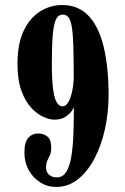

<svg xmlns="http://www.w3.org/2000/svg" viewBox="-20 -731 496 763"><path d="M227 -711Q292.5 -711 333.2 -666.8Q374 -622.5 392.8 -541.8Q411.5 -461 411.5 -352Q411.5 -283.5 397.2 -218.8Q383 -154 355.8 -101.8Q328.5 -49.5 290 -18.8Q251.5 12 203 12Q168.5 12 139.8 -6.2Q111 -24.5 94 -55.2Q77 -86 77 -124Q77 -166.5 92.5 -183.5Q108 -200.5 131.5 -200.5Q154.5 -200.5 169 -187.8Q183.5 -175 183.5 -145.5Q183.5 -126 178.5 -115Q173.5 -104 168.2 -93.2Q163 -82.5 163 -64.5Q163 -47.5 174.8 -36.8Q186.5 -26 206 -26Q230 -26 243.8 -48.8Q257.5 -71.5 263.8 -110.8Q270 -150 271.8 -200.2Q273.5 -250.5 273.5 -305Q273 -302 265 -290Q257 -278 240 -266.8Q223 -255.5 196 -255.5Q178 -255.5 153.2 -266.2Q128.5 -277 104.8 -302Q81 -327 65.2 -370Q49.5 -413 49.5 -477.5Q49.5 -557.5 74.2 -609Q99 -660.5 139.5 -685.8Q180 -711 227 -711ZM229 -673Q213 -673 203.8 -656.5Q194.5 -640 190.2 -598.2Q186 -556.5 186 -479.5Q186 -410.5 191.5 -373.5Q197 -336.5 206.5 -322.5Q216 -308.5 228.5 -308.5Q246 -308.5 258 -338.2Q270 -368 273 -416Q273 -496.5 271.5 -547Q270 -597.5 265.2 -624.8Q260.5 -652 251.8 -662.5Q243 -673 229 -673Z"/></svg>

Font: Imbue 10pt ExtraBold
Style: Regular
Weight: 800
Designer: Tyler Finck
Foundry: Etcetera Type Company
Version: Version 1.102; ttfautohint (v1.8.3)